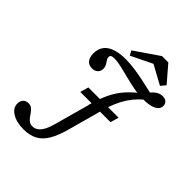

<svg xmlns="http://www.w3.org/2000/svg" viewBox="-263 -893 1220 1220"><g transform="rotate(45 347.0 -283.0)"><path d="M352.4 -201.6 354 -211.3Q373.4 -282.3 397.6 -333.5Q421.8 -384.7 457.3 -425Q492.7 -465.3 544.4 -504H608.9Q547.6 -463.7 505.6 -400.4Q463.7 -337.1 438.7 -246L427.4 -201.6ZM258.1 -230.6 274.2 -287.1H546L529.8 -230.6ZM204 -388.7Q175 -388.7 159.3 -408.1Q143.5 -427.4 143.5 -462.9Q143.5 -491.9 154.4 -514.5Q165.3 -537.1 187.1 -552Q208.9 -566.9 241.1 -574.6Q273.4 -582.3 315.3 -582.3Q355.6 -582.3 398 -576.2Q440.3 -570.2 479 -562.1Q517.7 -554 547.6 -546.8Q577.4 -539.5 592.7 -537.1L556.5 -517.7Q579 -550.8 600.8 -566.5Q622.6 -582.3 647.6 -582.3Q669.4 -582.3 681.9 -571.4Q694.4 -560.5 694.4 -541.1Q694.4 -511.3 663.3 -495.6Q632.3 -479.8 575 -479.8Q529.8 -479.8 486.3 -488.3Q442.7 -496.8 402 -507.3Q361.3 -517.7 325.4 -526.2Q289.5 -534.7 260.5 -534.7Q242.7 -534.7 235.5 -530.2Q228.2 -525.8 228.2 -514.5Q228.2 -504.8 232.7 -496.8Q237.1 -488.7 243.1 -480.6Q249.2 -472.6 253.6 -462.5Q258.1 -452.4 258.1 -438.7Q258.1 -416.1 243.5 -402.4Q229 -388.7 204 -388.7ZM171.8 192.7Q107.3 192.7 67.3 168.1Q27.4 143.5 27.4 104Q27.4 80.6 40.7 66.5Q54 52.4 76.6 52.4Q94.4 52.4 106.5 61.3Q118.5 70.2 127.4 83.1Q136.3 96 145.6 108.9Q154.8 121.8 166.9 130.6Q179 139.5 197.6 139.5Q217.7 139.5 234.7 127.4Q251.6 115.3 264.9 91.1Q278.2 66.9 287.9 31.5L352.4 -201.6H427.4L375 -11.3Q354.8 62.9 328.2 107.7Q301.6 152.4 263.7 172.6Q225.8 192.7 171.8 192.7ZM317.7 -616.1 300.8 -646.8 464.5 -758.9H521L616.1 -648.4L588.7 -616.1L429 -703.2H496Z"/></g></svg>

Font: Playfair 5pt SemiExpanded Light
Style: Italic
Weight: 300
Width: 6
Italic angle: -15.6°
Designer: Claus Eggers Sørensen
Foundry: Claus Eggers Sørensen
Version: Version 2.203